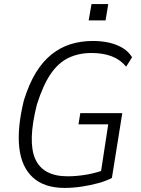

<svg xmlns="http://www.w3.org/2000/svg" viewBox="-20 -914 694 942"><path d="M298 8Q197 8 141 -43.5Q85 -95 74.5 -190.5Q64 -286 97 -421Q122 -502 156 -557.5Q190 -613 233.5 -647.5Q277 -682 327.5 -697.5Q378 -713 436 -713Q479 -713 516 -704.5Q553 -696 582 -678.5Q611 -661 628 -633L599 -587Q570 -622 527.5 -638Q485 -654 429 -654Q366 -654 316 -630Q266 -606 228.5 -551Q191 -496 161 -401Q115 -219 153 -134Q191 -49 312 -49Q358 -49 408.5 -58Q459 -67 503 -85L471 -43L511 -304H365L374 -359H580L529 -41Q503 -27 464 -16Q425 -5 381 1.5Q337 8 298 8ZM415 -814 429 -894H511L498 -814Z"/></svg>

Font: Nunito Sans 7pt Condensed Light
Style: Italic
Weight: 300
Width: 3
Italic angle: -9°
Designer: Vernon Adams
Foundry: Vernon Adams
Version: Version 3.101;gftools[0.9.27]